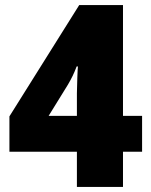

<svg xmlns="http://www.w3.org/2000/svg" viewBox="-20 -734 593 754"><path d="M538 -138V-279H463V-714H291L17 -277V-138H282V0H463V-138ZM282 -368V-279H171L247 -402C261 -426 270 -444 281 -473H286C285 -470 282 -391 282 -368Z"/></svg>

Font: Noto Sans Thai SemCond Blk
Style: Regular
Weight: 900
Width: 4
Designer: Monotype Design Team
Foundry: Monotype Imaging Inc.
Version: Version 2.002